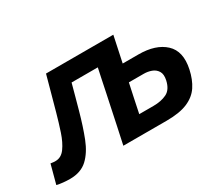

<svg xmlns="http://www.w3.org/2000/svg" viewBox="-136 -716 1088 945"><g transform="rotate(-30 408.0 -244.0)"><path d="M31.5 10.5Q13.5 10.5 -6.8 8.5Q-27 6.5 -42.5 2.5L-14 -104Q-6.5 -102.5 1.5 -102Q9.5 -101.5 14 -101.5Q46 -101.5 68 -131.8Q90 -162 105.8 -209.2Q121.5 -256.5 135.5 -307Q149 -356.5 162.5 -405Q176 -453.5 188 -498H570.5Q562.5 -460 555 -424.8Q547.5 -389.5 539.5 -352H629Q726.5 -352 778 -304.2Q829.5 -256.5 809.5 -163Q798.5 -111 774.5 -74.8Q750.5 -38.5 705.2 -19.2Q660 0 586 0H340Q351.5 -52.5 362.2 -103.5Q373 -154.5 386 -216.5L396.5 -266Q404.5 -305 411.2 -336.8Q418 -368.5 424 -397H275Q265.5 -362 255.8 -326.2Q246 -290.5 237 -258Q215.5 -180 191.8 -119.5Q168 -59 130.8 -24.2Q93.5 10.5 31.5 10.5ZM485.5 -95.5H565.5Q610.5 -95.5 641.8 -110.8Q673 -126 683.5 -173Q690.5 -205 679.2 -223.2Q668 -241.5 647.2 -249Q626.5 -256.5 604.5 -256.5H519.5Q510.5 -214.5 502.5 -177Q494.5 -139.5 485.5 -95.5Z"/></g></svg>

Font: Commissioner SemiBold
Style: Italic
Weight: 600
Italic angle: -12°
Designer: Kostas Bartsokas
Foundry: Kostas Bartsokas
Version: Version 1.000; ttfautohint (v1.8.3)